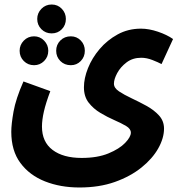

<svg xmlns="http://www.w3.org/2000/svg" viewBox="-20 -601 818 851"><path d="M30 -17Q30 -50 40 -106.5Q50 -163 84 -240L203 -197Q183 -144 174.5 -106.5Q166 -69 166 -40Q166 28 213 63.5Q260 99 342 99Q412 99 460.5 79Q509 59 534.5 32.5Q560 6 560 -13Q560 -30 539 -42.5Q518 -55 487 -68.5Q456 -82 425 -100.5Q394 -119 373 -146Q352 -173 352 -214Q352 -254 370 -299Q388 -344 421.5 -383.5Q455 -423 501.5 -448.5Q548 -474 605 -474Q640 -474 680 -460.5Q720 -447 747 -428L696 -317Q681 -325 655.5 -335Q630 -345 606 -345Q568 -345 541 -324.5Q514 -304 499.5 -277Q485 -250 485 -230Q485 -211 507.5 -196Q530 -181 563 -165.5Q596 -150 629 -132Q662 -114 684.5 -89.5Q707 -65 707 -31Q707 11 681.5 56.5Q656 102 607 141.5Q558 181 489 205.5Q420 230 332 230Q248 230 179.5 203Q111 176 70.5 121.5Q30 67 30 -17ZM209 -453Q182 -453 163.5 -471.5Q145 -490 145 -517Q145 -543 163.5 -562Q182 -581 209 -581Q236 -581 254 -562Q272 -543 272 -517Q272 -490 254 -471.5Q236 -453 209 -453ZM131 -312Q104 -312 85.5 -330.5Q67 -349 67 -376Q67 -402 85.5 -421Q104 -440 131 -440Q157 -440 175.5 -421Q194 -402 194 -376Q194 -349 175.5 -330.5Q157 -312 131 -312ZM294 -312Q266 -312 247.5 -330.5Q229 -349 229 -376Q229 -403 247.5 -421.5Q266 -440 294 -440Q320 -440 338 -421.5Q356 -403 356 -376Q356 -349 338 -330.5Q320 -312 294 -312Z"/></svg>

Font: Noto Sans Arabic Cond
Style: Bold
Weight: 700
Width: 3
Designer: Monotype Design Team, Nadine Chahine, Nizar Qandah and Khaled Hosny
Foundry: Monotype Imaging Inc.
Version: Version 2.012; ttfautohint (v1.8.4.7-5d5b)